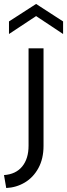

<svg xmlns="http://www.w3.org/2000/svg" viewBox="-69 -742 336 962"><path d="M74.1 -11.8V-500H149.1V-11.1Q149.1 53.1 123.5 100.1Q97.9 147 55.3 172.4Q12.7 197.7 -37.8 200L-49 135.2Q10.3 131.2 42.2 92.2Q74.1 53.2 74.1 -11.8ZM-24 -634.6 111.9 -722.2 247.1 -634.6V-571.6L111.9 -661.4L-24 -571.6Z"/></svg>

Font: AF Albert Sans Medium
Style: Regular
Weight: 500
Designer: Andreas Rasmussen
Foundry: a.Foundry
Version: Version 1.300;Glyphs 3.2 (3231)